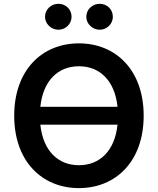

<svg xmlns="http://www.w3.org/2000/svg" viewBox="-20 -961 815 991"><path d="M721.6 -363.6C721.6 -598.7 578.1 -737.2 387.4 -737.2C196.4 -737.2 53.3 -598.7 53.3 -363.6C53.3 -128.9 196.4 9.9 387.4 9.9C578.1 9.9 721.6 -128.6 721.6 -363.6ZM188.2 -317.5H586.6C572.4 -181.5 494.3 -108.3 387.4 -108.3C280.5 -108.3 202.4 -181.5 188.2 -317.5ZM188.2 -409.8C202.4 -545.8 280.5 -619 387.4 -619C494.3 -619 572.4 -545.8 586.6 -409.8ZM212.4 -874.3C212.4 -838.4 244 -807.5 281.2 -807.5C319.6 -807.5 349.4 -838.4 349.4 -874.3C349.4 -912.3 319.6 -941.4 281.2 -941.4C244 -941.4 212.4 -912.3 212.4 -874.3ZM425.4 -874.3C425.4 -838.4 457 -807.5 494.3 -807.5C532.7 -807.5 562.5 -838.4 562.5 -874.3C562.5 -912.3 532.7 -941.4 494.3 -941.4C457 -941.4 425.4 -912.3 425.4 -874.3Z"/></svg>

Font: Margiela Sans Semi Bold
Style: Regular
Weight: 600
Designer: Stefan Endress, Andreas Faust
Version: Version 1.100;FEAKit 1.0